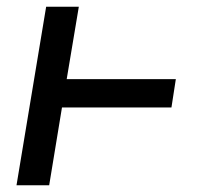

<svg xmlns="http://www.w3.org/2000/svg" viewBox="-20 -550 640 570"><path d="M29 0 117 -530H214L178 -315H502L489 -231H164L126 0Z"/></svg>

Font: Iosevka Curly MdExObl
Style: Regular
Weight: 500
Width: 7
Italic angle: -9°
Monospace: yes
Designer: Belleve Invis
Foundry: Belleve Invis
Version: Version 11.1.0; ttfautohint (v1.8.3)